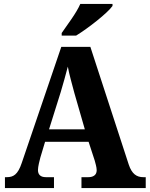

<svg xmlns="http://www.w3.org/2000/svg" viewBox="-20 -951 757 971"><path d="M292 -784V-771H365C427 -809 525 -886 549 -921V-931H386C367 -886 320 -825 292 -784ZM5 0H253V-55H212C185 -55 172 -68 172 -91C172 -109 180 -138 184 -154L208 -234H428L459 -139C462 -127 469 -106 469 -90C469 -64 449 -55 427 -55H392V0H717V-55H705C671 -55 647 -71 631 -119L437 -714H290L90 -127C70 -67 47 -55 14 -55H5ZM228 -297 287 -485C299 -525 312 -572 323 -614C331 -570 345 -524 356 -481L409 -297Z"/></svg>

Font: Noto Serif Armenian SemiCondensed
Style: Bold
Weight: 700
Width: 4
Designer: Monotype Design Team
Foundry: Monotype Imaging Inc.
Version: Version 2.008